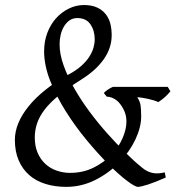

<svg xmlns="http://www.w3.org/2000/svg" viewBox="-20 -728 707 763"><path d="M657.2 -365.2Q645.5 -350.6 633.3 -340.3Q621.1 -330.1 609.4 -322.3Q591.8 -330.1 566.9 -335.4Q542 -340.8 525.4 -341.8Q536.1 -325.2 538.6 -309.6Q541 -293.9 541 -264.6Q541 -222.7 518.1 -173.8Q495.1 -125 454.6 -83Q414.1 -41 359.4 -13.2Q304.7 14.6 243.2 14.6Q198.2 14.6 160.6 2.9Q123 -8.8 96.2 -32.2Q69.3 -55.7 54.2 -90.8Q39.1 -126 39.1 -171.9Q39.1 -238.3 94.2 -306.2Q149.4 -374 252 -431.6Q283.2 -448.2 303.7 -466.8Q324.2 -485.4 335.4 -503.4Q346.7 -521.5 351.6 -538.6Q356.4 -555.7 356.4 -572.3Q356.4 -606.4 339.4 -631.3Q322.3 -656.2 287.1 -656.2Q269.5 -656.2 256.3 -647Q243.2 -637.7 234.4 -623Q225.6 -608.4 221.2 -589.8Q216.8 -571.3 216.8 -551.8Q216.8 -512.7 232.9 -467.8Q249 -422.9 275.4 -376.5Q301.8 -330.1 335.9 -284.2Q370.1 -238.3 406.7 -197.3Q443.4 -156.2 479 -121.1Q514.6 -85.9 544.9 -61.5Q563.5 -45.9 585 -41Q606.4 -36.1 634.8 -43L638.7 -22.5Q596.7 -3.9 567.9 5.4Q539.1 14.6 528.3 14.6Q516.6 14.6 484.4 -9.8Q452.1 -34.2 410.6 -75.7Q369.1 -117.2 324.2 -171.4Q279.3 -225.6 241.7 -285.2Q204.1 -344.7 179.7 -406.2Q155.3 -467.8 155.3 -524.4Q155.3 -563.5 168 -597.2Q180.7 -630.9 202.6 -655.3Q224.6 -679.7 253.4 -693.8Q282.2 -708 313.5 -708Q344.7 -708 365.7 -698.2Q386.7 -688.5 399.9 -671.9Q413.1 -655.3 418.5 -633.8Q423.8 -612.3 423.8 -587.9Q423.8 -537.1 392.1 -492.2Q360.4 -447.3 301.8 -411.1Q249 -377.9 213.4 -348.6Q177.7 -319.3 156.7 -291.5Q135.7 -263.7 127 -236.8Q118.2 -210 118.2 -181.6Q118.2 -147.5 129.4 -121.1Q140.6 -94.7 160.2 -76.7Q179.7 -58.6 205.6 -49.8Q231.4 -41 257.8 -41Q309.6 -41 351.1 -61.5Q392.6 -82 421.9 -112.3Q451.2 -142.6 466.8 -178.2Q482.4 -213.9 482.4 -245.1Q482.4 -266.6 475.1 -284.2Q467.8 -301.8 457 -315.4Q446.3 -329.1 432.1 -336.4Q418 -343.8 404.3 -343.8L392.6 -358.4Q397.5 -364.3 408.2 -371.6Q418.9 -378.9 428.7 -382.8H646.5L657.2 -365.2Z"/></svg>

Font: Podda
Style: Regular
Weight: 400
Designer: Md. Tanbin Islam Siyam
Foundry: Tanbin Islam Siyam
Version: Version 0.258